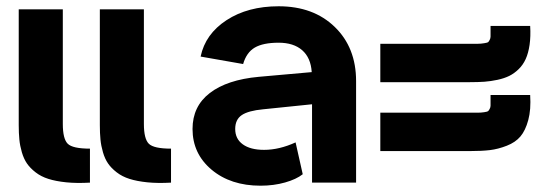

<svg xmlns="http://www.w3.org/2000/svg" viewBox="-20 -585 1759 615"><path d="M268.1 -108.9V0Q225.6 2.4 192.1 -1Q158.7 -4.4 135 -12Q111.3 -19.5 94 -33Q76.7 -46.4 66.4 -61.3Q56.2 -76.2 50 -97.2Q43.9 -118.2 42 -138.2Q40 -158.2 40 -184.1V-555.2H181.2V-188Q181.2 -140.1 197 -124.5Q212.9 -108.9 268.1 -108.9ZM527.8 -108.9V0Q485.4 2.4 451.9 -1Q418.5 -4.4 394.8 -12Q371.1 -19.5 353.8 -33Q336.4 -46.4 326.2 -61.3Q315.9 -76.2 309.8 -97.2Q303.7 -118.2 301.8 -138.2Q299.8 -158.2 299.8 -184.1V-555.2H440.9V-188Q440.9 -140.1 456.8 -124.5Q472.7 -108.9 527.8 -108.9Z M1120.6 0H979.5V-251L822.8 -234.9Q775.4 -230.5 754.4 -216.3Q733.4 -202.1 733.4 -171.9Q733.4 -140.1 757.8 -122.6Q782.2 -105 825.7 -105Q874.5 -105 926.8 -128.9L949.7 -26.9Q929.2 -10.7 893.1 -0.5Q856.9 9.8 814.5 9.8Q718.8 9.8 657.7 -41.5Q596.7 -92.8 596.7 -171.9Q596.7 -244.6 652.1 -287.1Q707.5 -329.6 808.6 -338.9L978.5 -354Q975.6 -399.9 948 -424.1Q920.4 -448.2 872.6 -448.2Q822.8 -448.2 796.1 -432.6Q769.5 -417 758.8 -379.9L622.6 -403.8Q637.7 -476.1 705.8 -520.5Q773.9 -564.9 872.6 -564.9Q983.9 -564.9 1052.2 -498.8Q1120.6 -432.6 1120.6 -325.2Z M1551.3 -280.8H1678.2Q1681.2 -233.9 1672.1 -200.4Q1663.1 -167 1647 -147.9Q1630.9 -128.9 1603.3 -118.2Q1575.7 -107.4 1549.3 -104.2Q1522.9 -101.1 1485.4 -101.1H1198.2V-224.1H1481.4Q1481.9 -224.1 1483.4 -224.1Q1504.4 -224.1 1512.5 -224.1Q1520.5 -224.1 1530.8 -225.6Q1541 -227.1 1543.2 -228.8Q1545.4 -230.5 1548.3 -235.8Q1551.3 -241.2 1551.3 -246.6Q1551.3 -252 1551.3 -263.2Q1551.3 -274.4 1551.3 -280.8ZM1551.3 -502H1678.2Q1680.2 -468.3 1676.3 -441.4Q1672.4 -414.6 1663.8 -395.8Q1655.3 -377 1641.1 -363.3Q1627 -349.6 1611.1 -341.8Q1595.2 -334 1573.5 -329.3Q1551.8 -324.7 1531.7 -323.2Q1511.7 -321.8 1485.4 -321.8H1198.2V-444.8H1481.4Q1502.9 -444.8 1511.5 -444.8Q1520 -444.8 1530.5 -446.5Q1541 -448.2 1543.2 -449.7Q1545.4 -451.2 1548.3 -456.8Q1551.3 -462.4 1551.3 -467.8Q1551.3 -473.1 1551.3 -484.4Q1551.3 -495.6 1551.3 -502Z"/></svg>

Font: LT Superior
Style: Bold
Weight: 400
Designer: Daniel Lyons
Foundry: LyonsType
Version: Version 1.000